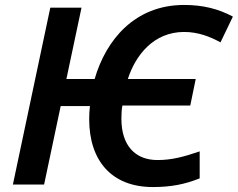

<svg xmlns="http://www.w3.org/2000/svg" viewBox="-20 -745 960 775"><path d="M597 10C670 10 726 -1 786 -25V-134C722 -112 673 -99 616 -99C526 -99 470 -157 470 -266C470 -286 471 -302 474 -319H748L770 -426H496C527 -523 601 -616 723 -616C780 -616 828 -597 870 -574L920 -678C862 -709 800 -725 723 -725C525 -725 408 -585 362 -426H248L309 -714H183L32 0H158L225 -317H343C341 -300 340 -282 340 -264C340 -97 430 10 597 10Z"/></svg>

Font: Noto Sans SemiBold
Style: Italic
Weight: 600
Italic angle: -12°
Designer: Monotype Design Team
Foundry: Monotype Imaging Inc.
Version: Version 2.013